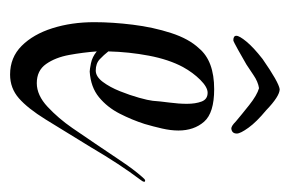

<svg xmlns="http://www.w3.org/2000/svg" viewBox="-117 -444 575 381"><g transform="rotate(90 170.5 -253.5)"><path d="M128 14Q94 14 71 -9Q48 -32 36 -70Q24 -108 24 -153Q24 -189 29 -229.5Q34 -270 45.5 -305.5Q57 -341 76 -361Q101 -391 157 -391Q204 -391 221.5 -371Q239 -351 239 -320Q239 -305 235 -287.5Q231 -270 226 -253Q218 -228 205.5 -203.5Q193 -179 173 -162.5Q153 -146 122 -144Q118 -144 105.5 -146.5Q93 -149 82 -158Q84 -131 89 -103.5Q94 -76 107 -57.5Q120 -39 145 -39Q169 -39 192 -60.5Q215 -82 234 -109.5Q253 -137 265 -155Q282 -180 299 -205.5Q316 -231 331 -248Q336 -254 338 -254Q344 -254 337 -245Q306 -204 272 -146Q239 -92 217 -56.5Q195 -21 175 -3.5Q155 14 128 14ZM120 -156Q132 -156 142.5 -170Q153 -184 161 -204Q169 -224 174 -242Q179 -260 180 -269Q181 -283 183.5 -302Q186 -321 186 -337Q186 -354 181.5 -366Q177 -378 164 -378Q153 -378 138.5 -363.5Q124 -349 113 -329Q98 -301 90.5 -261.5Q83 -222 82 -181Q89 -172 97.5 -164Q106 -156 120 -156ZM235 -425Q230 -425 221 -434Q208 -445 188.5 -460.5Q169 -476 155 -480Q142 -478 129 -469Q116 -460 108 -455Q96 -448 79 -438.5Q62 -429 60 -429Q51 -429 51 -435Q51 -441 62.5 -455Q74 -469 97 -487Q143 -519 157 -521Q171 -521 199 -494Q222 -475 233.5 -459Q245 -443 245 -436Q245 -426 235 -425Z"/></g></svg>

Font: Festive
Style: Regular
Weight: 400
Designer: Robert E. Leuschke
Foundry: Robert E. Leuschke
Version: Version 1.101; ttfautohint (v1.8.3)